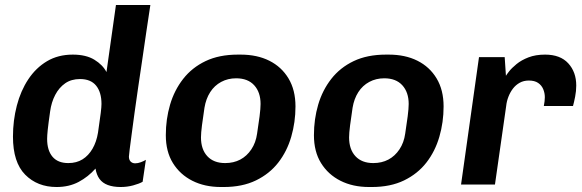

<svg xmlns="http://www.w3.org/2000/svg" viewBox="-20 -740 2333 770"><path d="M207 10Q130 10 81 -39.5Q32 -89 32 -192Q32 -257 47.5 -316.5Q63 -376 93.5 -422Q124 -468 168.5 -494.5Q213 -521 272 -521Q325 -521 358.5 -500.5Q392 -480 407 -451L445 -720H583Q575 -669 567 -613.5Q559 -558 550.5 -500.5Q542 -443 534 -389Q526 -335 519.5 -287Q513 -239 508 -201.5Q503 -164 500 -140.5Q497 -117 497 -112Q497 -99 504 -92Q511 -85 522 -85Q533 -85 545 -89.5Q557 -94 565 -99L552 -11Q538 -3 514 3.5Q490 10 464 10Q434 10 412.5 2Q391 -6 379 -22.5Q367 -39 363 -64Q334 -31 295.5 -10.5Q257 10 207 10ZM254 -86Q287 -86 311 -101Q335 -116 351 -143.5Q367 -171 373 -208Q381 -263 384 -287Q387 -311 387 -323Q387 -370 365.5 -396.5Q344 -423 301 -423Q266 -423 241.5 -406Q217 -389 201.5 -359.5Q186 -330 181 -293Q174 -244 171.5 -220Q169 -196 169 -183Q169 -137 190.5 -111.5Q212 -86 254 -86Z M866 10Q801 10 751.5 -15Q702 -40 673.5 -86Q645 -132 645 -198Q645 -262 662 -320Q679 -378 714.5 -423.5Q750 -469 804.5 -495Q859 -521 934 -521H945Q1011 -521 1060 -496.5Q1109 -472 1137 -425.5Q1165 -379 1165 -313Q1165 -250 1148 -191.5Q1131 -133 1096 -88Q1061 -43 1006.5 -16.5Q952 10 877 10ZM883 -86Q917 -86 943.5 -100Q970 -114 988 -141Q1006 -168 1011 -204Q1017 -242 1021 -273.5Q1025 -305 1025 -323Q1025 -370 999.5 -398Q974 -426 927 -426Q894 -426 867 -411.5Q840 -397 823 -370.5Q806 -344 800 -308Q794 -269 790 -237.5Q786 -206 786 -189Q786 -141 811.5 -113.5Q837 -86 883 -86Z M1460 10Q1395 10 1345.5 -15Q1296 -40 1267.5 -86Q1239 -132 1239 -198Q1239 -262 1256 -320Q1273 -378 1308.5 -423.5Q1344 -469 1398.5 -495Q1453 -521 1528 -521H1539Q1605 -521 1654 -496.5Q1703 -472 1731 -425.5Q1759 -379 1759 -313Q1759 -250 1742 -191.5Q1725 -133 1690 -88Q1655 -43 1600.5 -16.5Q1546 10 1471 10ZM1477 -86Q1511 -86 1537.5 -100Q1564 -114 1582 -141Q1600 -168 1605 -204Q1611 -242 1615 -273.5Q1619 -305 1619 -323Q1619 -370 1593.5 -398Q1568 -426 1521 -426Q1488 -426 1461 -411.5Q1434 -397 1417 -370.5Q1400 -344 1394 -308Q1388 -269 1384 -237.5Q1380 -206 1380 -189Q1380 -141 1405.5 -113.5Q1431 -86 1477 -86Z M1829 0 1901 -511H2004L2009 -436Q2011 -440 2021.5 -453.5Q2032 -467 2051.5 -483Q2071 -499 2099.5 -510Q2128 -521 2166 -521Q2227 -521 2259 -486Q2291 -451 2291 -397Q2291 -375 2286.5 -352Q2282 -329 2278 -315H2161Q2163 -324 2164 -334Q2165 -344 2165 -350Q2165 -367 2158.5 -382.5Q2152 -398 2138 -407.5Q2124 -417 2101 -417Q2080 -417 2064 -408Q2048 -399 2037 -384.5Q2026 -370 2019 -352Q2012 -334 2010 -315L1965 0Z"/></svg>

Font: Chivo SemiBold
Style: Italic
Weight: 600
Italic angle: -8.05°
Designer: Hector Gatti
Foundry: Omnibus-Type
Version: Version 2.002